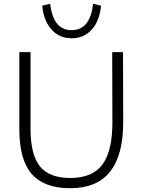

<svg xmlns="http://www.w3.org/2000/svg" viewBox="-20 -985 753 1013"><path d="M572 -710H629L630 -343Q631 -170 562 -81Q493 8 350 8Q213 8 147.5 -67Q82 -142 82 -304V-710H141V-307Q141 -169 190.5 -107.5Q240 -46 350 -46Q470 -46 522 -119Q574 -192 573 -344ZM471 -965 513 -955Q506 -876 464.5 -829.5Q423 -783 358 -783Q293 -783 251.5 -829.5Q210 -876 203 -955L245 -965Q260 -826 358 -826Q456 -826 471 -965Z"/></svg>

Font: Livvic Light
Style: Regular
Weight: 300
Designer: Jacques Le Bailly, Baron von Fonthausen
Version: Version 1.001; ttfautohint (v1.8.2)